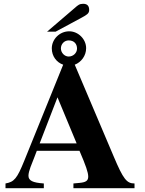

<svg xmlns="http://www.w3.org/2000/svg" viewBox="-20 -992 762 1012"><path d="M374 -651C408 -664 434 -698 434 -738C434 -786 392 -827 345 -827C294 -827 253 -785 253 -737C253 -696 278 -663 313 -651L108 -145C70 -51 55 -33 9 -25V0H211V-25C152 -29 130 -40 130 -66C130 -90 149 -132 161 -163L174 -197H399C433 -118 445 -83 445 -61C445 -39 432 -31 399 -28L367 -25V0H689V-25C648 -25 630 -47 579 -168ZM384 -236H189L283 -479ZM386 -736C386 -713 366 -694 342 -694C320 -694 301 -714 301 -737C301 -759 318 -779 342 -779C372 -779 386 -759 386 -736ZM228 -825H273L405 -896C436 -913 450 -920 450 -939C450 -960 441 -972 418 -972C399 -972 391 -965 374 -950Z"/></svg>

Font: XITS
Style: Bold
Weight: 700
Designer: MicroPress Inc., with final additions and corrections provided by Coen Hoffman, Elsevier (retired)
Version: Version 1.107